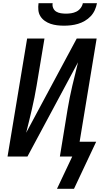

<svg xmlns="http://www.w3.org/2000/svg" viewBox="-20 -975 640 1196"><path d="M379 -815Q357 -815 336 -817.5Q315 -820 295.5 -826.5Q276 -833 259 -845Q242 -857 231.5 -874Q221 -891 219 -912Q217 -933 220 -955H308Q305 -939 311.5 -924.5Q318 -910 330.5 -902.5Q343 -895 359 -892.5Q375 -890 391 -890Q407 -890 423.5 -892.5Q440 -895 455.5 -902.5Q471 -910 482 -924.5Q493 -939 496 -955H584Q580 -933 570.5 -912Q561 -891 545 -874Q529 -857 508.5 -845Q488 -833 466 -826.5Q444 -820 422 -817.5Q400 -815 379 -815ZM335 201 430 0H353L401 -294Q407 -331 414.5 -367.5Q422 -404 430.5 -441Q439 -478 448.5 -514.5Q458 -551 466 -587L151 0H27L149 -735H257L208 -441Q202 -404 194.5 -367.5Q187 -331 178.5 -294Q170 -257 161 -220.5Q152 -184 143 -148L458 -735H582L476 -92H579L441 201Z"/></svg>

Font: Iosevka SS04 SmBd Ex Obl
Style: Regular
Weight: 600
Width: 7
Italic angle: -9°
Monospace: yes
Designer: Belleve Invis
Foundry: Belleve Invis
Version: Version 19.0.0; ttfautohint (v1.8.4)